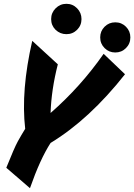

<svg xmlns="http://www.w3.org/2000/svg" viewBox="-20 -945 703 1006"><path d="M245 -353Q403 -491 523 -663L635 -556Q449 -320 245 -196Q190 -111 137 41L13 -66Q55 -171 73.5 -204.5Q92 -238 112 -270Q89 -470 149 -731L283 -608Q249 -475 245 -353ZM271 -789Q248 -812 248 -845Q248 -878 271.5 -901.5Q295 -925 328 -925Q361 -925 384 -901.5Q407 -878 407 -845Q407 -812 384 -789Q361 -766 328 -766Q295 -766 271 -789ZM528 -693Q505 -716 505 -749Q505 -782 528 -805Q551 -828 584 -828Q617 -828 640 -805Q663 -782 663 -749Q663 -716 640 -693Q617 -670 584 -670Q551 -670 528 -693Z"/></svg>

Font: Vampiro One
Style: Regular
Weight: 400
Designer: Riccardo De Franceschi
Foundry: Sorkin Type Co.
Version: Version 1.002